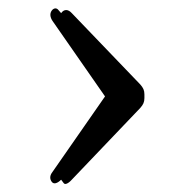

<svg xmlns="http://www.w3.org/2000/svg" viewBox="-20 -510 458 468"><path d="M155 -72 322 -247C329 -255 332 -261 332 -271V-280C332 -290 329 -296 322 -304L155 -478C146 -488 136 -488 129 -478L122 -486C118 -491 111 -491 106 -484C101 -477 102 -468 108 -459L236 -275L108 -91C101 -82 101 -74 106 -67C111 -60 120 -63 129 -72L135 -64C138 -59 146 -62 155 -72Z"/></svg>

Font: 寒蝉锦书宋 CompactLight
Style: Bold
Weight: 400
Width: 4
Designer: 寒蝉锦书宋{Warren} 思源宋体{Ryoko NISHIZUKA 西塚涼子 (kana & ideographs); Frank Grießhammer (Latin, Greek & Cyrillic); Wenlong ZHANG 
Foundry: Adobe & ChillType
Version: Version 2.000;Glyphs 3.1.1 (3135)